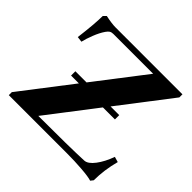

<svg xmlns="http://www.w3.org/2000/svg" viewBox="-171 -844 1032 1032"><g transform="rotate(45 345.0 -328.5)"><path d="M172.9 -311V-343.8H257.8L478 -629.9H175.3Q162.1 -629.9 153.8 -624.8Q145.5 -619.6 136.7 -606.9Q119.1 -581.5 104.5 -544.2Q89.8 -506.8 83.5 -479L52.2 -482.9Q66.9 -599.1 66.9 -657.7L82.5 -673.3Q130.9 -663.1 158.2 -663.1H667.5V-639.6L440.4 -343.8H506.3V-311H415L201.7 -33.2Q440.4 -33.2 546.4 -38.1Q572.8 -39.6 600.8 -76.7Q628.9 -113.8 648.4 -168.5L679.2 -159.7Q657.2 -77.6 657.2 0.5L645 16.1Q623.5 8.8 567.1 4.4Q510.7 0 451.7 0H10.7V-22.9L232.4 -311Z"/></g></svg>

Font: Elstob
Style: Bold
Weight: 700
Designer: Peter S. Baker
Version: Version 1.015